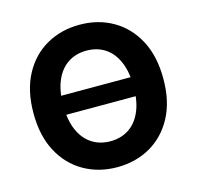

<svg xmlns="http://www.w3.org/2000/svg" viewBox="-108 -850 998 973"><g transform="rotate(-15 391.0 -363.5)"><path d="M625 -413.5V-313.7H157.2V-413.5ZM391 9.8Q294.4 9.8 217.1 -34.2Q139.8 -78.1 95 -161.6Q50.2 -245 50.2 -363.4Q50.2 -482.3 95 -566Q139.8 -649.7 217.1 -693.5Q294.4 -737.3 391 -737.3Q487.8 -737.3 564.7 -693.5Q641.7 -649.7 686.6 -566Q731.4 -482.3 731.4 -363.3Q731.4 -244.7 686.6 -161.3Q641.7 -77.8 564.7 -34Q487.8 9.8 391 9.8ZM391.2 -126.2Q447 -126.2 488.4 -153.5Q529.9 -180.8 552.7 -233.6Q575.6 -286.5 575.6 -363.3Q575.6 -440.4 552.7 -493.6Q529.9 -546.8 488.4 -574.1Q447 -601.4 391.2 -601.4Q335.4 -601.4 293.8 -574.1Q252.2 -546.8 229.2 -493.7Q206.1 -440.6 206.1 -363.4Q206.1 -286.6 229.2 -233.7Q252.2 -180.8 293.8 -153.5Q335.4 -126.2 391.2 -126.2Z"/></g></svg>

Font: Inter
Style: Regular
Weight: 400
Designer: Rasmus Andersson
Foundry: rsms
Version: Version 4.000;git-8c9346024